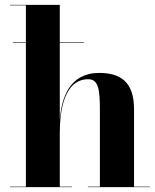

<svg xmlns="http://www.w3.org/2000/svg" viewBox="-20 -770 636 790"><path d="M21 -2V0H276V-2H226V-223C226 -313 243.5 -444 343 -444C385 -444 391 -402 391 -318V-2H341.5V0H596.5V-2H531.5V-319C531.5 -406 501 -470 389 -470C265 -470 233.5 -367.5 226 -276.5V-594H325V-596H226V-750H21V-748H86.5V-596H33V-594H86.5V-2Z"/></svg>

Font: Bodoni* 96pt
Style: Bold
Weight: 700
Version: Version 2.3